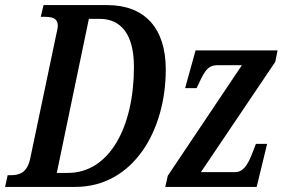

<svg xmlns="http://www.w3.org/2000/svg" viewBox="-38 -734 1110 754"><path d="M-18 0H258C483 0 613 -218 613 -461C613 -625 529 -714 383 -714H133L122 -668H132C164 -668 189 -665 189 -632C189 -623 185 -610 182 -594L81 -113C69 -54 37 -46 3 -46H-8ZM185 -55 311 -660H353C436 -660 488 -601 488 -471C488 -234 391 -55 229 -55ZM611 0H970L1011 -169H967L958 -146C941 -100 923 -58 885 -58H751L1043 -491L1052 -536H730L689 -388H734L736 -392C762 -446 773 -478 816 -478H912L621 -44Z"/></svg>

Font: Noto Serif Condensed Semi
Style: Italic
Weight: 600
Width: 3
Italic angle: -12°
Designer: Monotype Design Team
Foundry: Monotype Imaging Inc.
Version: Version 1.901